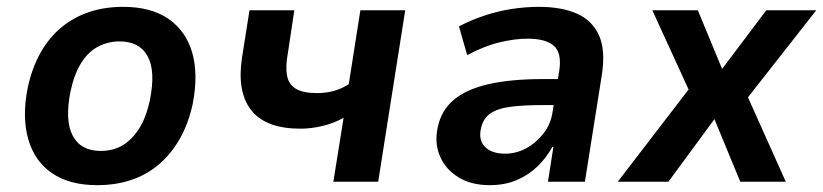

<svg xmlns="http://www.w3.org/2000/svg" viewBox="-20 -531 2405 561"><path d="M264 10Q183 10 132 -25Q81 -60 62.5 -124.5Q44 -189 61 -275Q74 -334 99 -378Q124 -422 160 -451.5Q196 -481 241 -496Q286 -511 340 -511Q421 -511 472 -476Q523 -441 541.5 -377.5Q560 -314 543 -227Q530 -168 504.5 -124Q479 -80 443.5 -50Q408 -20 363 -5Q318 10 264 10ZM274 -90Q310 -90 337.5 -106Q365 -122 386 -154.5Q407 -187 418 -239Q435 -323 411.5 -366.5Q388 -410 329 -410Q296 -410 267 -395Q238 -380 217.5 -347.5Q197 -315 186 -264Q169 -179 192.5 -134.5Q216 -90 274 -90Z M954 0 984 -187Q956 -171 922.5 -163Q889 -155 858 -155Q757 -155 714.5 -208.5Q672 -262 687 -362L709 -501H840L821 -375Q814 -337 818.5 -311Q823 -285 844 -272Q865 -259 906 -259Q933 -259 956 -265.5Q979 -272 999 -285L1033 -501H1164L1085 0Z M1411 10Q1357 10 1319.5 -13Q1282 -36 1265.5 -74.5Q1249 -113 1259 -159Q1269 -208 1305.5 -239Q1342 -270 1407 -285Q1472 -300 1568 -300H1628L1618 -224H1566Q1510 -224 1471.5 -219Q1433 -214 1412 -199Q1391 -184 1385 -154Q1378 -121 1397.5 -101.5Q1417 -82 1456 -82Q1488 -82 1517 -97.5Q1546 -113 1568 -141Q1590 -169 1595 -207L1614 -324Q1622 -376 1598.5 -397Q1575 -418 1521 -418Q1485 -418 1440.5 -407.5Q1396 -397 1345 -370L1321 -454Q1360 -474 1398.5 -486.5Q1437 -499 1476.5 -505Q1516 -511 1555 -511Q1621 -511 1666 -491Q1711 -471 1730.5 -427Q1750 -383 1738 -309L1689 0H1581L1597 -102H1594Q1576 -69 1549 -43.5Q1522 -18 1488 -4Q1454 10 1411 10Z M1785 0 2010 -293 2016 -217 1886 -501H2019L2091 -327H2088L2219 -501H2365L2143 -218L2146 -290L2276 0H2143L2067 -184L2069 -185L1933 0Z"/></svg>

Font: Nunito Sans 7pt SemiCondensed
Style: Bold Italic
Weight: 700
Width: 4
Italic angle: -9°
Designer: Vernon Adams
Foundry: Vernon Adams
Version: Version 3.101;gftools[0.9.27]